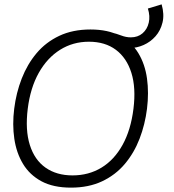

<svg xmlns="http://www.w3.org/2000/svg" viewBox="-20 -847 797 879"><path d="M573 -627 484 -641 491 -698Q513 -693 535 -684.5Q557 -676 579 -676Q611 -676 632.5 -694.5Q654 -713 661 -743Q668 -773 657 -808L720 -827Q733 -781 724 -744Q715 -707 692 -681Q669 -655 637.5 -641Q606 -627 573 -627ZM305 12Q224 12 170 -17Q116 -46 85.5 -96.5Q55 -147 45.5 -212Q36 -277 45 -349Q54 -422 79.5 -487.5Q105 -553 147.5 -603.5Q190 -654 251.5 -683Q313 -712 394 -712Q475 -712 529 -683Q583 -654 613.5 -603.5Q644 -553 653 -487.5Q662 -422 653 -349Q644 -277 619 -212Q594 -147 551.5 -96.5Q509 -46 447.5 -17Q386 12 305 12ZM312 -44Q386 -44 444.5 -79.5Q503 -115 541 -183.5Q579 -252 591 -349Q603 -445 581.5 -513.5Q560 -582 510.5 -619Q461 -656 387 -656Q314 -656 255 -619Q196 -582 157.5 -513.5Q119 -445 107 -349Q95 -252 116.5 -183.5Q138 -115 188.5 -79.5Q239 -44 312 -44Z"/></svg>

Font: Inclusive Sans Light
Style: Italic
Weight: 300
Italic angle: -7°
Designer: Olivia King
Foundry: Olivia King
Version: Version 2.004